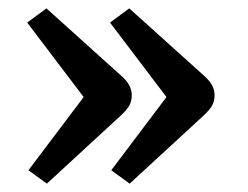

<svg xmlns="http://www.w3.org/2000/svg" viewBox="-20 -495 593 459"><path d="M92 -56 48 -88 180 -263 45 -441 91 -475 272 -312Q283 -302 289 -291Q295 -280 295 -267Q295 -254 289.5 -243.5Q284 -233 269 -219ZM290 -56 246 -88 378 -263 243 -441 289 -475 470 -312Q481 -302 487 -291Q493 -280 493 -267Q493 -254 487.5 -243.5Q482 -233 467 -219Z"/></svg>

Font: Literata Variable Black
Style: Regular
Weight: 900
Designer: Latin by Veronika Burian and Jose Scaglione. Greek by Irene Vlachou. Cyrillic by Vera Evstafieva.
Foundry: TypeTogether
Version: Version 3.021